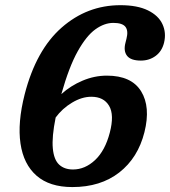

<svg xmlns="http://www.w3.org/2000/svg" viewBox="-20 -730 672 759"><path d="M456 -709.5Q523 -709.5 564.8 -689Q606.5 -668.5 622.2 -634.5Q638 -600.5 628.5 -561Q620 -527 595 -508.8Q570 -490.5 537 -490.5Q497 -490.5 482.2 -509.5Q467.5 -528.5 476 -561L480 -577Q488 -608 476 -623.8Q464 -639.5 428 -639.5Q392.5 -639.5 357 -614Q321.5 -588.5 287.2 -527.2Q253 -466 222.5 -358Q259.5 -391.5 306.5 -411.2Q353.5 -431 402.5 -431Q499.5 -431 537.8 -369.2Q576 -307.5 551 -207.5Q525.5 -106 451.5 -48.2Q377.5 9.5 266 9.5Q176 9.5 124.5 -35.5Q73 -80.5 61 -162.8Q49 -245 77.5 -357Q122.5 -532 223.5 -620.8Q324.5 -709.5 456 -709.5ZM341 -347.5Q303.5 -347.5 264.8 -324.2Q226 -301 200 -265.5Q184.5 -188.5 188.8 -143.5Q193 -98.5 213.8 -79.2Q234.5 -60 268.5 -60Q316 -60 355.8 -97.2Q395.5 -134.5 414 -205.5Q432.5 -276 411.2 -311.8Q390 -347.5 341 -347.5Z"/></svg>

Font: Fraunces 144pt SuperSoft SemiBold
Style: Italic
Weight: 600
Italic angle: -16°
Version: Version 1.000;[b76b70a41]